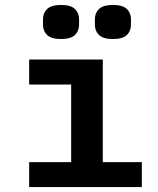

<svg xmlns="http://www.w3.org/2000/svg" viewBox="-20 -757 640 777"><path d="M227 -599C254 -599 273 -605 284 -616C295 -627 300 -641 300 -657C300 -657 300 -679 300 -679C300 -679 300 -679 300 -679C300 -695 295 -709 284 -720C273 -731 254 -737 227 -737C227 -737 227 -737 227 -737C200 -737 181 -731 170 -720C159 -709 154 -695 154 -679C154 -679 154 -657 154 -657C154 -657 154 -657 154 -657C154 -641 159 -627 170 -616C181 -605 200 -599 227 -599C227 -599 227 -599 227 -599ZM437 -599C464 -599 483 -605 494 -616C505 -627 510 -641 510 -657C510 -657 510 -679 510 -679C510 -679 510 -679 510 -679C510 -695 505 -709 494 -720C483 -731 464 -737 437 -737C437 -737 437 -737 437 -737C410 -737 391 -731 380 -720C369 -709 364 -695 364 -679C364 -679 364 -657 364 -657C364 -657 364 -657 364 -657C364 -641 369 -627 380 -616C391 -605 410 -599 437 -599C437 -599 437 -599 437 -599ZM98 0C98 0 554 0 554 0C554 0 554 -101 554 -101C554 -101 396 -101 396 -101C396 -101 396 -516 396 -516C396 -516 98 -516 98 -516C98 -516 98 -415 98 -415C98 -415 268 -415 268 -415C268 -415 268 -101 268 -101C268 -101 98 -101 98 -101C98 -101 98 0 98 0Z"/></svg>

Font: IBM Plex Mono Mod
Style: SemiBold
Weight: 500
Designer: Mike Abbink, Paul van der Laan, Pieter van Rosmalen
Foundry: Bold Monday
Version: ""